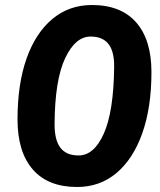

<svg xmlns="http://www.w3.org/2000/svg" viewBox="-20 -736 640 767"><path d="M288 11Q172 11 111 -59Q50 -129 50 -259Q50 -400 86 -502Q122 -604 189 -660Q256 -716 347 -716Q463 -716 524 -646.5Q585 -577 585 -448Q585 -307 548.5 -204Q512 -101 445.5 -45Q379 11 288 11ZM294 -115Q356 -115 395 -203Q434 -291 436 -467Q437 -530 413.5 -560Q390 -590 342 -590Q281 -590 240 -503Q199 -416 198 -239Q198 -176 221.5 -145.5Q245 -115 294 -115Z"/></svg>

Font: Nunito ExtraLight ExtraBold
Style: Italic
Weight: 800
Italic angle: -9°
Version: Version 3.602